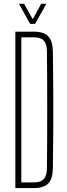

<svg xmlns="http://www.w3.org/2000/svg" viewBox="-20 -962 343 982"><path d="M58.5 0V-800H154Q204.5 -800 227 -776.2Q249.5 -752.5 250.5 -698Q252 -591.5 252.5 -495.5Q253 -399.5 252.5 -304Q252 -208.5 250.5 -102.5Q249.5 -47.5 227 -23.8Q204.5 0 153 0ZM89 -29H153Q188.5 -29 204 -46Q219.5 -63 220 -101Q221 -176 221.2 -250.8Q221.5 -325.5 221.5 -400Q221.5 -474.5 221.2 -549.5Q221 -624.5 220 -699.5Q219.5 -737.5 204.2 -754.2Q189 -771 154 -771H89ZM134 -840 77 -942.5H103L147.5 -863.5L190.5 -942.5H217L159.5 -840Z"/></svg>

Font: Big Shoulders Display ExtraLight
Style: Regular
Weight: 250
Designer: Patric King
Foundry: XO Type Co
Version: Version 2.002